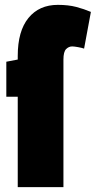

<svg xmlns="http://www.w3.org/2000/svg" viewBox="-20 -770 394 790"><path d="M241 -525V0H53V-372H6V-516L53 -525V-540Q53 -642 97 -696Q141 -750 218 -750Q261 -750 293.5 -741.5Q326 -733 354 -721L326 -570Q318 -573 301.5 -576Q285 -579 277 -579Q263 -579 252 -568Q241 -557 241 -525Z"/></svg>

Font: Georama Condensed Black
Style: Regular
Weight: 900
Width: 3
Designer: Jean-Baptiste Levee
Foundry: Production Type
Version: Version 1.000